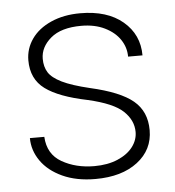

<svg xmlns="http://www.w3.org/2000/svg" viewBox="-44 -573 570 624"><g transform="rotate(-5 240.5 -260.5)"><path d="M240 -248Q147 -267 103 -299.5Q59 -332 59 -393Q59 -431 81 -462.5Q103 -494 144.5 -512.5Q186 -531 240 -531Q328 -531 379 -488Q430 -445 430 -377H383Q383 -407 366 -432.5Q349 -458 316.5 -474Q284 -490 240 -490Q174 -490 140 -461Q106 -432 106 -394Q106 -368 117.5 -349.5Q129 -331 160.5 -315.5Q192 -300 251 -286Q348 -264 390 -229Q432 -194 432 -133Q432 -69 380.5 -29.5Q329 10 243 10Q181 10 135.5 -11Q90 -32 66 -66.5Q42 -101 42 -141H89Q92 -84 137.5 -58Q183 -32 243 -32Q287 -32 319.5 -46Q352 -60 369 -82.5Q386 -105 386 -131Q386 -169 354.5 -199Q323 -229 240 -248Z"/></g></svg>

Font: Freesentation 2 ExtraLight
Style: Regular
Weight: 260
Designer: glyphs from Roboto by Christian Robertson / Hangul glyphs from Noto Sans CJK(Source Han Sans) by Jang Soo-young and Kang
Foundry: PT&
Version: Version 2.001